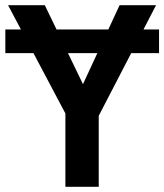

<svg xmlns="http://www.w3.org/2000/svg" viewBox="-46 -717 630 737"><path d="M205 0V-281.5L-15 -697H126L272.5 -394L413 -697H553L333 -272.5V0ZM-25.5 -513V-604H564.5V-513Z"/></svg>

Font: Alatsi
Style: Regular
Weight: 400
Designer: Spyros Zevelakis, Eben Sorkin
Foundry: www.sorkintype.com
Version: Version 1.008; ttfautohint (v1.8.4.7-5d5b)